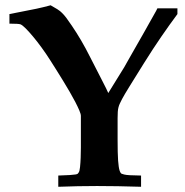

<svg xmlns="http://www.w3.org/2000/svg" viewBox="-20 -715 707 735"><path d="M394.5 -358.9 456.1 -458.5Q457 -460.4 462.9 -470.7Q468.8 -481 477.3 -496.1Q485.8 -511.2 496.3 -529.5Q506.8 -547.9 516.8 -565.4Q526.9 -583 535.4 -598.1Q543.9 -613.3 548.8 -622.1Q562 -646 570.8 -661.1Q579.6 -676.3 582.5 -683.1H659.2V-661.1Q629.4 -621.1 597.7 -575Q565.9 -528.8 531.7 -474.1Q497.6 -419.4 476.6 -385.5Q455.6 -351.6 447.3 -335.9Q442.4 -326.2 439 -319.1Q435.5 -312 433.6 -304.4Q431.6 -296.9 430.9 -287.1Q430.2 -277.3 430.2 -262.7V-180.2Q430.2 -127.4 432.1 -100.6Q434.1 -73.7 437.7 -62.5Q441.4 -51.3 446 -49.8Q450.7 -48.3 455.6 -46.9Q467.3 -43.5 520 -43V0Q427.2 -2.9 351.6 -2.9Q278.8 -2.9 203.1 0V-43Q231.9 -43.9 247.1 -44.9Q262.2 -45.9 269 -47.1Q275.9 -48.3 277.6 -50Q279.3 -51.8 281.2 -54.7Q284.7 -59.1 286.4 -75.4Q288.1 -91.8 288.8 -111.3Q289.6 -130.9 289.6 -149.7Q289.6 -168.5 289.6 -178.7V-271.5Q289.6 -278.3 283.7 -292.2Q277.8 -306.2 268.3 -324.5Q258.8 -342.8 246.6 -363.8Q234.4 -384.8 221.4 -406Q208.5 -427.2 195.8 -447.3Q183.1 -467.3 172.9 -483.4Q156.2 -509.8 138.9 -533.4Q121.6 -557.1 106.2 -575.4Q90.8 -593.8 78.6 -606Q66.4 -618.2 59.1 -621.6Q52.7 -624.5 16.1 -624.5V-661.1L119.6 -681.6Q132.8 -684.1 146.2 -687.7Q159.7 -691.4 173.8 -694.8Q189.5 -686 199.2 -679.9Q209 -673.8 217 -666Q225.1 -658.2 233.6 -647Q242.2 -635.7 254.9 -616.7Q272.9 -590.3 290.5 -560.3Q308.1 -530.3 325.7 -495.1Q354 -439.5 371.6 -405.5Q389.2 -371.6 394.5 -358.9Z"/></svg>

Font: XB Kayhan
Style: Bold
Weight: 700
Designer: Behnam
Foundry: Irmug
Version: Version 7.300 2009